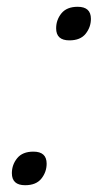

<svg xmlns="http://www.w3.org/2000/svg" viewBox="-20 -539 304 566"><path d="M209 -519Q248 -519 248 -483.5Q248 -459 232.5 -439.5Q217 -420 184.5 -420Q145.5 -420 145.5 -455.5Q145.5 -480.5 161.2 -499.8Q177 -519 209 -519ZM78.5 -92Q117.5 -92 117.5 -56.5Q117.5 -32 102 -12.5Q86.5 7 54 7Q15 7 15 -28.5Q15 -53.5 30.8 -72.8Q46.5 -92 78.5 -92Z"/></svg>

Font: Newsreader 6pt ExtraLight
Style: Italic
Weight: 275
Italic angle: -17°
Designer: Hugues Gentile
Foundry: Production Type
Version: Version 1.003; ttfautohint (v1.8.3)